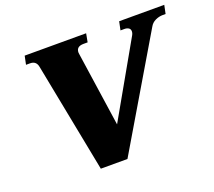

<svg xmlns="http://www.w3.org/2000/svg" viewBox="-118 -858 1135 1016"><g transform="rotate(-20 449.0 -350.0)"><path d="M166 -616Q160 -652 125 -652H102L112 -700H458L449 -652H426Q385 -652 385 -618L386 -609L447 -191L680 -601Q689 -615 689 -627Q689 -640 679.5 -646Q670 -652 657 -652H634L644 -700H898L888 -652H872Q851 -652 830.5 -642.5Q810 -633 799 -613L436 0H286Z"/></g></svg>

Font: Taviraj Black
Style: Italic
Weight: 900
Italic angle: -12°
Designer: Katatrad Team
Foundry: CadsonDemak
Version: Version 1.001